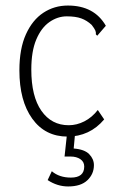

<svg xmlns="http://www.w3.org/2000/svg" viewBox="-20 -482 440 693"><path d="M224 11Q143 11 96.5 -53.5Q50 -118 50 -228Q50 -306 73.5 -358Q97 -410 136.5 -436Q176 -462 225 -462Q320 -462 362 -389L337 -360L331 -353L326 -358Q327 -365 324 -372Q321 -379 311 -392Q294 -408 273.5 -415.5Q253 -423 221 -423Q188 -423 158.5 -402.5Q129 -382 111 -339.5Q93 -297 93 -231Q93 -134 129.5 -82Q166 -30 228 -30Q257 -30 284.5 -44Q312 -58 333 -85L356 -51Q330 -20 296.5 -4.5Q263 11 224 11ZM226 191Q187 191 152 168L167 136Q194 159 236 159Q284 159 284 119Q284 102 270 92.5Q256 83 235 83H213L222 0H251L246 54Q285 57 302 74.5Q319 92 319 114Q319 146 295.5 168.5Q272 191 226 191Z"/></svg>

Font: Inconsolata Condensed Light
Style: Regular
Weight: 300
Width: 3
Monospace: yes
Designer: Raph Levien, Cyreal, Brenton Simpson
Foundry: Raph Levien, Cyreal, Google
Version: Version 3.001; ttfautohint (v1.8.2.53-6de2)